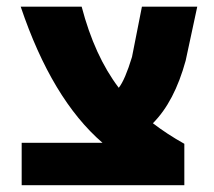

<svg xmlns="http://www.w3.org/2000/svg" viewBox="-20 -544 630 566"><path d="M282.2 -123Q132.8 -252 41 -524.4H220.7Q258.8 -378.9 330.1 -285.2Q348.6 -308.6 369.1 -376L398.4 -524.4H561.5L527.3 -365.2Q494.1 -244.1 430.7 -180.7Q472.7 -148.4 523.4 -120.1V2H43.9V-123Z"/></svg>

Font: Gen Shin Gothic Heavy
Style: Bold
Weight: 900
Designer: [Source Han Sans]
Ryoko NISHIZUKA  (kana & ideographs); Paul D. Hunt (Latin, Greek & Cyrillic); Wenlong ZHANG  (bopomofo
Version: Version 1.002.20150607